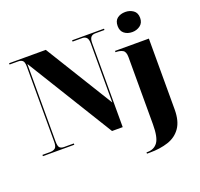

<svg xmlns="http://www.w3.org/2000/svg" viewBox="-166 -960 1444 1386"><g transform="rotate(-20 556.5 -267.5)"><path d="M20 0V-10H77Q104 -10 118 -21.5Q132 -33 132 -71V-647Q132 -683 119.5 -693.5Q107 -704 86 -704H20V-714H302L623 -193V-647Q623 -679 611 -691.5Q599 -704 578 -704H504V-714H749V-704H679Q656 -704 644.5 -690.5Q633 -677 633 -643V0H551L142 -664V-71Q142 -33 152.5 -21.5Q163 -10 187 -10H261V0ZM934 -621Q897 -621 872.5 -640.5Q848 -660 848 -698Q848 -738 872.5 -756.5Q897 -775 934 -775Q968 -775 994.5 -756.5Q1021 -738 1021 -698Q1021 -660 994.5 -640.5Q968 -621 934 -621ZM732 240V230H739Q791 230 818 192.5Q845 155 845 55V-461Q845 -503 823.5 -514.5Q802 -526 773 -526H769V-536H1029V8Q1029 97 993.5 148Q958 199 896 219.5Q834 240 754 240Z"/></g></svg>

Font: Noto Serif Display SemiCondensed Black
Style: Regular
Weight: 900
Width: 4
Designer: Monotype Design Team
Foundry: Monotype Imaging Inc.
Version: Version 2.009